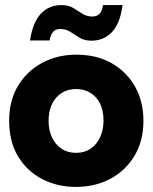

<svg xmlns="http://www.w3.org/2000/svg" viewBox="-20 -723 600 755"><path d="M278 12Q206 12 146.5 -18.5Q87 -49 51.5 -107Q16 -165 16 -248Q16 -327 50.5 -385Q85 -443 145 -475.5Q205 -508 280 -508Q360 -508 419 -474.5Q478 -441 511 -382.5Q544 -324 544 -248Q544 -169 509 -110.5Q474 -52 414 -20Q354 12 278 12ZM279 -122Q312 -122 336 -138Q360 -154 373.5 -183Q387 -212 387 -249Q387 -290 372.5 -317.5Q358 -345 333.5 -359Q309 -373 279 -373Q248 -373 223.5 -358Q199 -343 185 -315Q171 -287 171 -248Q171 -211 184.5 -182.5Q198 -154 222 -138Q246 -122 279 -122ZM340 -563Q312 -563 293 -574.5Q274 -586 257 -597.5Q240 -609 216 -609Q199 -609 189 -598Q179 -587 175 -564H98Q109 -636 141 -669.5Q173 -703 221 -703Q250 -703 268.5 -691.5Q287 -680 304 -669Q321 -658 344 -658Q361 -658 371.5 -669Q382 -680 385 -703H462Q452 -629 419.5 -596Q387 -563 340 -563Z"/></svg>

Font: Rethink Sans ExtraBold
Style: Regular
Weight: 800
Designer: The Rethink Sans project authors (Hans Thiessen). DM Sans designed by Colophon Foundry.
Foundry: Rethink Communications LLC
Version: Version 1.001